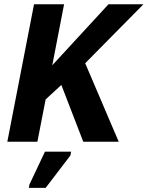

<svg xmlns="http://www.w3.org/2000/svg" viewBox="-20 -679 707 920"><path d="M378.9 0 273.9 -272 198.7 -202.6 159.2 0H15.1L143.1 -658.7H287.1L230.5 -366.2L500 -658.7H667.5L388.2 -376L548.8 0ZM118.2 221.2 121.1 205.1 195.3 47.9H320.8L317.4 65.9L198.7 221.2Z"/></svg>

Font: Cousine
Style: Bold Italic
Weight: 700
Italic angle: -12°
Monospace: yes
Designer: Steve Matteson
Foundry: Ascender Corporation
Version: Version 1.20